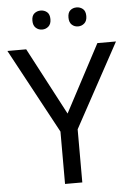

<svg xmlns="http://www.w3.org/2000/svg" viewBox="-60 -953 686 997"><g transform="rotate(-5 283.0 -454.0)"><path d="M283 -363 469 -714H566L328 -277V0H238V-273L0 -714H98ZM143 -859Q143 -885 157 -896.5Q171 -908 190 -908Q209 -908 223 -896.5Q237 -885 237 -859Q237 -834 223 -821.5Q209 -809 190 -809Q171 -809 157 -821.5Q143 -834 143 -859ZM331 -859Q331 -885 344.5 -896.5Q358 -908 377 -908Q396 -908 410 -896.5Q424 -885 424 -859Q424 -834 410 -821.5Q396 -809 377 -809Q358 -809 344.5 -821.5Q331 -834 331 -859Z"/></g></svg>

Font: Noto Sans Canadian Aboriginal
Style: Regular
Weight: 400
Designer: Monotype Design Team, Typotheque's Kevin King
Foundry: Monotype Imaging Inc.
Version: Version 2.002